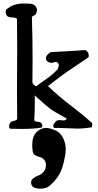

<svg xmlns="http://www.w3.org/2000/svg" viewBox="-20 -743 564 1108"><path d="M166 92.8Q166 43 191.4 19Q216.8 -4.9 245.1 -4.9Q265.6 -4.9 297.9 8.8Q332 22.5 347.7 61.5Q359.4 88.9 359.4 116.2Q359.4 139.6 353.5 167Q344.7 213.9 331.5 244.6Q318.4 275.4 289.1 307.6Q267.6 330.1 252.9 337.9Q238.3 345.7 212.9 345.7Q159.2 345.7 159.2 309.6Q159.2 295.9 172.4 285.6Q185.5 275.4 202.1 269.5Q218.8 263.7 231.9 248.5Q245.1 233.4 245.1 210Q245.1 189.5 233.9 177.7Q222.7 166 209 163.1Q195.3 160.2 183.1 152.8Q170.9 145.5 168.9 131.8Q166 111.3 166 92.8ZM78.1 -633.8Q72.3 -641.6 49.8 -642.6Q27.3 -643.6 21.5 -650.4Q12.7 -661.1 12.7 -672.9Q12.7 -681.6 15.6 -688.5Q23.4 -693.4 29.3 -697.3Q35.2 -701.2 38.1 -703.1Q41 -705.1 42 -706.1Q43 -707 44.9 -708Q46.9 -709 48.3 -709.5Q49.8 -710 54.7 -711.9Q84 -722.7 112.3 -722.7H121.1Q127 -722.7 139.6 -722.2Q152.3 -721.7 158.2 -721.2Q164.1 -720.7 172.4 -716.8Q180.7 -712.9 186.5 -705.1Q193.4 -695.3 193.4 -684.6Q193.4 -674.8 186.5 -661.1Q183.6 -656.2 174.8 -652.8Q166 -649.4 164.1 -644.5Q168 -523.4 168 -403.3Q168 -384.8 167.5 -339.8Q167 -294.9 167 -267.6Q168 -260.7 175.3 -253.9Q182.6 -247.1 189.5 -245.1Q209 -260.7 231.9 -276.4Q254.9 -292 272.9 -306.2Q291 -320.3 312.5 -342.8Q319.3 -361.3 319.3 -366.2Q319.3 -375 312.5 -381.8Q308.6 -385.7 301.8 -385.7Q297.9 -385.7 289.1 -382.8Q280.3 -379.9 275.4 -379.9Q273.4 -379.9 267.6 -381.8Q246.1 -388.7 245.1 -403.3V-405.3Q245.1 -426.8 273.4 -442.4Q360.4 -446.3 473.6 -454.1Q492.2 -441.4 492.2 -422.9Q492.2 -416 491.2 -413.1Q448.2 -382.8 405.3 -354.5Q362.3 -326.2 335 -306.2Q307.6 -286.1 256.8 -246.1Q324.2 -182.6 393.6 -129.9Q462.9 -77.1 512.7 -32.2L510.7 -8.8Q466.8 -1 427.7 -1Q412.1 -1 369.1 -2.9Q326.2 -4.9 292 -4.9Q287.1 -9.8 287.1 -16.6Q287.1 -25.4 302.7 -43Q309.6 -49.8 323.2 -49.8Q327.1 -49.8 335.4 -48.8Q343.8 -47.9 346.7 -47.9Q361.3 -47.9 364.3 -59.6Q294.9 -96.7 271.5 -113.8Q248 -130.9 180.7 -192.4V-149.4Q180.7 -100.6 177.7 -47.9Q182.6 -41 198.2 -40Q213.9 -39.1 219.7 -31.2Q229.5 -16.6 219.7 -6.8Q177.7 1 105.5 1Q93.8 1 71.3 0.5Q48.8 0 38.1 0Q32.2 -4.9 32.2 -14.6Q32.2 -24.4 38.1 -33.2Q43 -42 58.6 -44.9Q74.2 -47.9 79.1 -55.7Q78.1 -109.4 78.1 -212.9Q78.1 -253.9 78.6 -337.4Q79.1 -420.9 79.1 -464.8Q79.1 -574.2 78.1 -633.8Z"/></svg>

Font: LPEducational
Style: Medium
Weight: 500
Designer: Based on Essays1743, by John Stracke, which says:

Based on the typeface in a 1743 English translation of the essays of 
Version: Version 001.204